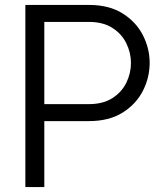

<svg xmlns="http://www.w3.org/2000/svg" viewBox="-20 -760 671 780"><path d="M83 0V-740H341Q423 -740 478 -705.5Q533 -671 560.5 -617Q588 -563 588 -505Q588 -445 560.5 -391Q533 -337 478 -302.5Q423 -268 341 -268H160V0ZM341 -671H160V-337H341Q398 -337 436 -361Q474 -385 493 -423.5Q512 -462 512 -504Q512 -546 493 -584.5Q474 -623 436 -647Q398 -671 341 -671Z"/></svg>

Font: Be Vietnam Pro Light
Style: Regular
Weight: 300
Designer: Lam Bao, Tony Le, Vietanh Nguyen
Foundry: Yellow Type Foundry
Version: Version 1.002; ttfautohint (v1.8.3)